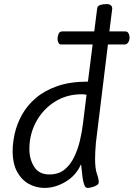

<svg xmlns="http://www.w3.org/2000/svg" viewBox="-20 -907 655 941"><path d="M198 14Q158 14 122.5 -5Q87 -24 64.5 -64Q42 -104 42 -167Q42 -207 52.5 -253.5Q63 -300 88 -345Q113 -390 155.5 -426.5Q198 -463 261 -485Q324 -507 411 -507L434 -689H279Q271 -689 266.5 -697.5Q262 -706 262 -717Q262 -729 267 -741Q272 -753 285 -753H442L456 -864Q457 -878 471 -882.5Q485 -887 502 -887Q530 -887 530 -864L516 -753H594Q605 -753 610 -743.5Q615 -734 615 -722Q615 -710 608.5 -699.5Q602 -689 591 -689H509L450 -207Q448 -183 447 -164Q446 -145 446 -129Q446 -80 455 -55Q464 -30 464 -14Q464 -5 454 1Q444 7 431 10.5Q418 14 409 14Q399 14 393.5 0Q388 -14 385 -34Q382 -54 380.5 -73Q379 -92 377 -102Q353 -47 302 -16.5Q251 14 198 14ZM222 -52Q266 -52 295 -75Q324 -98 342.5 -135.5Q361 -173 371.5 -217Q382 -261 387 -304L404 -442Q400 -444 391 -444.5Q382 -445 380 -445Q306 -445 248 -408Q190 -371 157 -310Q124 -249 124 -176Q124 -127 147.5 -89.5Q171 -52 222 -52Z"/></svg>

Font: Kite One
Style: Regular
Weight: 400
Designer: Eduardo Rodriguez Tunni
Foundry: Eduardo Rodriguez Tunni
Version: Version 1.002; ttfautohint (v1.8.4.7-5d5b);gftools[0.9.23]